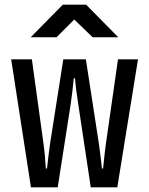

<svg xmlns="http://www.w3.org/2000/svg" viewBox="-20 -805 640 825"><path d="M223 -645 299 -721 378 -645H488L350 -785H250L112 -645ZM228 0 284 -359C289 -396 295 -443 297 -469H302C304 -443 310 -396 316 -359L370 0H484L573 -550H487L435 -187C430 -153 426 -107 423 -81H418C415 -107 410 -153 405 -187L349 -550H252L195 -187C190 -153 185 -107 182 -81H177C175 -107 172 -154 167 -187L117 -550H28L113 0Z"/></svg>

Font: Tekne LDO SemiBold
Style: Regular
Weight: 600
Monospace: yes
Designer: Alessio Laiso, Mario Rullo, Paolo Rosset
Foundry: Alessio Laiso
Version: Version 1.000;hotconv 1.0.109;makeotfexe 2.5.65596